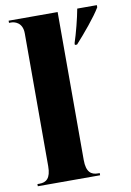

<svg xmlns="http://www.w3.org/2000/svg" viewBox="-86 -814 593 868"><g transform="rotate(-10 210.5 -380.0)"><path d="M292 -608V-600H302C341 -643 396 -708 421 -750V-760H331C323 -716 306 -650 292 -608ZM16 0H302V-10H294C263 -10 241 -25 241 -81V-760H16V-750H26C39 -750 78 -743 78 -691V-81C78 -25 56 -10 26 -10H16Z"/></g></svg>

Font: Noto Serif Display ExtraCondensed Black
Style: Regular
Weight: 900
Width: 2
Designer: Monotype Design Team
Foundry: Monotype Imaging Inc.
Version: Version 2.009